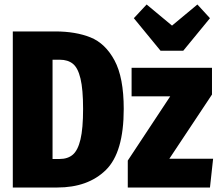

<svg xmlns="http://www.w3.org/2000/svg" viewBox="-20 -835 975 855"><path d="M531 -350Q531 -156 451.5 -78Q372 0 235 0H37V-695H226Q317 -695 383 -668.5Q449 -642 490 -566Q531 -490 531 -350ZM214 -569V-127H245Q282 -127 304.5 -146.5Q327 -166 338.5 -214.5Q350 -263 350 -350Q350 -437 338.5 -485Q327 -533 304.5 -551Q282 -569 247 -569ZM924 -414 734 -128H929L915 0H549V-120L738 -406H566V-533H924ZM915 -754 796 -609H695L576 -754L633 -815L746 -721L859 -815Z"/></svg>

Font: Fira Sans Compressed ExtraBold
Style: Regular
Weight: 800
Width: 1
Designer: bBox Type GmbH & Carrois Corporate GbR & Edenspiekermann AG
Foundry: bBox Type GmbH & Carrois Corporate GbR & Edenspiekermann AG
Version: Version 4.301